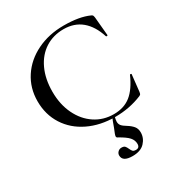

<svg xmlns="http://www.w3.org/2000/svg" viewBox="-209 -773 1102 1185"><g transform="rotate(-30 341.5 -180.5)"><path d="M601 -605Q609 -601 611 -597.5Q613 -594 615 -582L627 -450Q627 -447 622 -446Q617 -445 615 -449Q589 -531 537.5 -574Q486 -617 410 -617Q336 -617 279 -580.5Q222 -544 190 -475.5Q158 -407 158 -316Q158 -226 192 -155.5Q226 -85 285 -46Q344 -7 418 -7Q491 -7 539.5 -45.5Q588 -84 625 -168Q626 -171 631 -170Q636 -169 636 -167L623 -48Q621 -36 619 -32.5Q617 -29 609 -25Q519 12 417 12Q311 12 227 -28.5Q143 -69 96 -142.5Q49 -216 49 -311Q49 -405 97.5 -479Q146 -553 231 -594.5Q316 -636 422 -636Q533 -636 601 -605ZM409 42Q409 59 418.5 70.5Q428 82 450 95Q476 111 490.5 128.5Q505 146 505 173Q505 213 476 244Q447 275 389 275Q318 275 318 230Q318 216 328.5 205.5Q339 195 354 195Q371 195 378 202.5Q385 210 391 224Q397 238 403.5 245Q410 252 426 252Q452 252 452 224Q452 198 433.5 177Q415 156 368 130Q363 128 360.5 125Q358 122 358 118Q358 112 362 101Q376 68 391 25Q396 16 400 1L416 2Q409 30 409 42Z"/></g></svg>

Font: Cormorant Infant SemiBold
Style: Regular
Weight: 600
Designer: Christian Thalmann (Catharsis Fonts)
Foundry: Catharsis Fonts
Version: Version 4.000